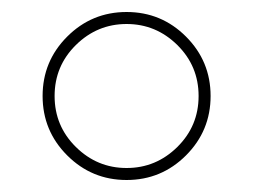

<svg xmlns="http://www.w3.org/2000/svg" viewBox="-20 -760 422 320"><path d="M275.5 -685Q240 -720 191 -720Q142 -720 106.5 -685Q71 -650 71 -600Q71 -550 106.5 -515Q142 -480 191 -480Q240 -480 275.5 -515Q311 -550 311 -600Q311 -650 275.5 -685ZM290 -501Q249 -460 191 -460Q133 -460 92 -501Q51 -542 51 -600Q51 -658 92 -699Q133 -740 191 -740Q249 -740 290 -699Q331 -658 331 -600Q331 -542 290 -501Z"/></svg>

Font: Rounded Mplus 1c Thin
Style: Regular
Weight: 250
Version: Version 1.059.20150529